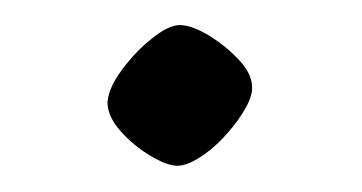

<svg xmlns="http://www.w3.org/2000/svg" viewBox="-20 -298 283 150"><path d="M118.5 -168.5Q110.6 -168.5 97.3 -176.4Q84 -184.4 73.9 -195.9Q63.8 -207.4 64 -218.5Q65 -229.8 75.6 -243.9Q86.1 -258 99 -268.2Q111.8 -278.4 120.5 -278.4Q129.8 -278.4 143.5 -270.1Q157.1 -261.7 167.5 -250.3Q177.9 -238.9 176.9 -227.4Q175.9 -219.5 169.3 -209.3Q162.8 -199.1 153.6 -189.5Q144.4 -180 134.9 -174.3Q125.4 -168.5 118.5 -168.5Z"/></svg>

Font: Ancizar Serif Light
Style: Italic
Weight: 300
Italic angle: -4°
Designer: Cesar Puertas, Viviana Monsalve, Julian Moncada, Julian Prieto, Jose Castro, Felipe Aragon, Mariel Hernandez, Sara Alarc
Version: Version 8.100